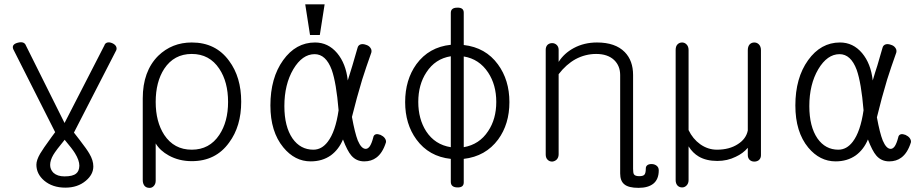

<svg xmlns="http://www.w3.org/2000/svg" viewBox="-20 -738 4311 899"><path d="M101.6 -524.4Q93.8 -545.9 63.5 -538.1Q33.2 -530.3 42 -507.8L238.3 -119.1L221.7 -96.7Q179.7 -39.1 168 -18.6Q150.4 11.7 150.4 33.2Q150.4 76.2 186.5 107.4Q225.6 140.6 286.1 140.6Q343.8 140.6 381.8 108.4Q417 79.1 417 41Q417 12.7 398.4 -18.6Q386.7 -39.1 353.5 -82L326.2 -117.2L524.4 -502.9Q528.3 -512.7 522.5 -522.5Q516.6 -531.2 504.9 -536.1Q493.2 -541 483.4 -539.1Q471.7 -536.1 468.8 -525.4L282.2 -162.1ZM283.2 -84V-83Q319.3 -40 331.1 -20.5Q351.6 12.7 351.6 38.1Q350.6 63.5 336.9 74.2Q321.3 87.9 282.2 87.9Q249 87.9 230.5 71.3Q214.8 55.7 214.8 34.2Q214.8 12.7 229.5 -12.7Q242.2 -34.2 283.2 -84Z M648.4 105.5Q648.4 122.1 657.2 132.8Q666 141.6 678.7 141.6Q690.4 142.6 699.2 133.8Q709 124 709 108.4V-66.4Q729.5 -32.2 770.5 -9.8Q818.4 16.6 877.9 16.6Q990.2 16.6 1052.7 -70.3Q1109.4 -146.5 1109.4 -261.7Q1109.4 -377 1052.7 -453.1Q990.2 -539.1 877.9 -539.1Q785.2 -539.1 720.7 -476.6Q648.4 -404.3 648.4 -277.3ZM877.9 -485.4Q960.9 -485.4 1006.8 -416Q1047.9 -354.5 1047.9 -260.7Q1047.9 -168 1006.8 -106.4Q960.9 -37.1 877.9 -37.1Q794.9 -37.1 749 -106.4Q709 -168 709 -260.7Q709 -354.5 749 -416Q794.9 -485.4 877.9 -485.4Z M1718.8 -492.2Q1721.7 -504.9 1713.9 -514.6Q1707 -524.4 1693.4 -528.3Q1679.7 -533.2 1668.9 -530.3Q1657.2 -526.4 1654.3 -514.6Q1640.6 -468.8 1629.9 -430.7Q1620.1 -401.4 1608.4 -361.3Q1599.6 -440.4 1558.6 -489.3Q1516.6 -539.1 1455.1 -539.1Q1365.2 -539.1 1305.7 -456.1Q1246.1 -373 1246.1 -244.1Q1246.1 -121.1 1306.6 -47.9Q1360.4 17.6 1434.6 17.6Q1489.3 17.6 1529.3 -10.7Q1566.4 -38.1 1585.9 -85Q1606.4 -31.2 1625 -9.8Q1648.4 17.6 1685.5 17.6Q1718.8 17.6 1742.2 0Q1771.5 -21.5 1787.1 -71.3Q1789.1 -81.1 1781.2 -91.8Q1774.4 -100.6 1761.7 -106.4Q1749 -111.3 1740.2 -109.4Q1729.5 -106.4 1727.5 -93.8Q1720.7 -67.4 1711.9 -53.7Q1703.1 -41 1692.4 -41Q1671.9 -41 1655.3 -80.1Q1641.6 -115.2 1627.9 -190.4Q1650.4 -281.2 1675.8 -365.2Q1693.4 -420.9 1718.8 -492.2ZM1453.1 -484.4Q1505.9 -484.4 1533.2 -411.1Q1554.7 -350.6 1565.4 -221.7Q1550.8 -121.1 1514.6 -74.2Q1486.3 -37.1 1447.3 -37.1Q1386.7 -37.1 1349.6 -89.8Q1311.5 -145.5 1311.5 -241.2Q1311.5 -342.8 1353.5 -414.1Q1395.5 -484.4 1453.1 -484.4ZM1500 -717.8H1409.2L1431.6 -574.2H1477.5Z M2090.8 5.9V113.3Q2090.8 138.7 2121.1 139.6Q2151.4 140.6 2151.4 116.2V5.9Q2253.9 -5.9 2312.5 -85Q2365.2 -157.2 2365.2 -259.8Q2365.2 -363.3 2311.5 -436.5Q2253.9 -515.6 2151.4 -527.3V-678.7Q2151.4 -703.1 2121.1 -702.1Q2090.8 -702.1 2090.8 -677.7V-528.3Q1988.3 -517.6 1929.7 -437.5Q1877 -364.3 1877 -259.8Q1877 -157.2 1929.7 -85Q1988.3 -4.9 2090.8 5.9ZM2151.4 -48.8V-473.6Q2223.6 -461.9 2265.6 -398.4Q2303.7 -340.8 2303.7 -260.7Q2303.7 -180.7 2265.6 -124Q2224.6 -61.5 2151.4 -48.8ZM2090.8 -474.6V-48.8Q2016.6 -60.5 1975.6 -123Q1938.5 -180.7 1938.5 -260.7Q1938.5 -341.8 1976.6 -399.4Q2017.6 -462.9 2090.8 -474.6Z M2535.2 -504.9V-14.6Q2535.2 1 2543.9 9.8Q2552.7 18.6 2565.4 18.6Q2577.1 17.6 2585.9 9.8Q2595.7 0 2595.7 -15.6V-390.6Q2630.9 -436.5 2674.8 -460.9Q2720.7 -485.4 2771.5 -485.4Q2825.2 -485.4 2855.5 -457Q2883.8 -429.7 2883.8 -386.7V10.7V9.8V74.2Q2883.8 109.4 2903.3 125Q2922.9 141.6 2969.7 141.6Q3014.6 141.6 3039.1 122.1Q3064.5 101.6 3064.5 59.6Q3064.5 45.9 3054.7 38.1Q3045.9 31.2 3034.2 30.3Q3021.5 29.3 3012.7 34.2Q3003.9 40 3003.9 49.8Q3003.9 73.2 2997.1 80.1Q2991.2 86.9 2972.7 86.9Q2954.1 86.9 2948.2 78.1Q2944.3 71.3 2944.3 52.7V9.8V-257.8V-386.7Q2944.3 -454.1 2905.3 -494.1Q2861.3 -539.1 2775.4 -539.1Q2714.8 -539.1 2666 -512.7Q2621.1 -488.3 2595.7 -448.2V-504.9Q2595.7 -519.5 2585.9 -528.3Q2577.1 -536.1 2565.4 -536.1Q2552.7 -536.1 2543.9 -528.3Q2535.2 -519.5 2535.2 -504.9ZM2944.3 9.8V-257.8Z M3204.1 105.5V-52.7Q3223.6 -21.5 3252 -4.9Q3287.1 15.6 3338.9 15.6Q3385.7 15.6 3424.8 -3.9Q3459 -19.5 3481.4 -45.9V-11.7Q3481.4 2 3490.2 10.7Q3499 18.6 3511.7 18.6Q3524.4 18.6 3533.2 11.7Q3543 2.9 3543 -10.7V-502.9Q3543 -520.5 3533.2 -530.3Q3524.4 -539.1 3511.7 -539.1Q3499 -539.1 3490.2 -530.3Q3481.4 -520.5 3481.4 -502.9V-127Q3473.6 -87.9 3435.5 -63.5Q3395.5 -37.1 3336.9 -37.1Q3294.9 -37.1 3258.8 -62.5Q3223.6 -87.9 3204.1 -128.9V-503.9Q3204.1 -520.5 3194.3 -530.3Q3185.5 -539.1 3173.8 -539.1Q3161.1 -539.1 3152.3 -530.3Q3143.6 -521.5 3143.6 -503.9V105.5Q3143.6 121.1 3152.3 130.9Q3161.1 139.6 3173.8 139.6Q3185.5 139.6 3194.3 130.9Q3204.1 121.1 3204.1 105.5Z M4176.8 -492.2Q4179.7 -504.9 4171.9 -514.6Q4165 -524.4 4151.4 -528.3Q4137.7 -533.2 4127 -530.3Q4115.2 -526.4 4112.3 -514.6Q4098.6 -468.8 4087.9 -430.7Q4078.1 -401.4 4066.4 -361.3Q4057.6 -440.4 4016.6 -489.3Q3974.6 -539.1 3913.1 -539.1Q3823.2 -539.1 3763.7 -456.1Q3704.1 -373 3704.1 -244.1Q3704.1 -120.1 3764.6 -46.9Q3818.4 17.6 3892.6 17.6Q3947.3 17.6 3987.3 -10.7Q4024.4 -38.1 4043.9 -85Q4064.5 -31.2 4083 -9.8Q4106.4 17.6 4143.6 17.6Q4176.8 17.6 4200.2 0Q4229.5 -21.5 4245.1 -71.3Q4247.1 -81.1 4239.3 -91.8Q4232.4 -100.6 4219.7 -106.4Q4207 -111.3 4198.2 -109.4Q4187.5 -106.4 4185.5 -93.8Q4178.7 -67.4 4169.9 -53.7Q4161.1 -41 4150.4 -41Q4129.9 -41 4113.3 -80.1Q4099.6 -114.3 4085.9 -188.5Q4108.4 -281.2 4133.8 -365.2Q4151.4 -420.9 4176.8 -492.2ZM3911.1 -484.4Q3963.9 -484.4 3991.2 -411.1Q4012.7 -350.6 4023.4 -221.7Q4008.8 -121.1 3972.7 -74.2Q3944.3 -37.1 3905.3 -37.1Q3844.7 -37.1 3807.6 -89.8Q3769.5 -145.5 3769.5 -241.2Q3769.5 -342.8 3811.5 -414.1Q3853.5 -484.4 3911.1 -484.4Z"/></svg>

Font: Gulim
Style: Regular
Weight: 400
Version: Version 2.21